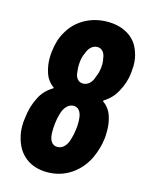

<svg xmlns="http://www.w3.org/2000/svg" viewBox="-110 -783 664 860"><g transform="rotate(15 222.0 -352.5)"><path d="M355 -362Q385 -341 396 -303Q405 -275 405 -238Q405 -215 403 -202Q398 -158 376 -110Q349 -55 301 -23.5Q253 8 193 8Q133 8 93 -23Q53 -54 39 -110Q32 -134 32 -163Q32 -183 35 -202Q41 -257 64 -300Q82 -337 121 -361Q127 -364 122 -367Q91 -390 81 -427Q72 -456 72 -488Q72 -509 74 -520Q80 -575 103 -613Q129 -660 176.5 -686.5Q224 -713 282 -713Q338 -713 378.5 -687.5Q419 -662 434 -614Q444 -588 444 -552Q444 -542 442 -520Q437 -472 412 -428Q392 -391 356 -369Q351 -365 355 -362ZM207 -507Q206 -500 206 -488Q206 -477 208 -461Q209 -441 219 -429Q229 -417 245 -417Q262 -417 275 -429Q288 -441 294 -462Q303 -481 306 -506Q307 -512 307 -523Q307 -538 304 -550Q302 -569 292 -580.5Q282 -592 267 -592Q250 -592 237.5 -580.5Q225 -569 218 -548Q210 -532 207 -507ZM269 -211Q271 -222 271 -241Q271 -256 270 -263Q268 -285 258 -297.5Q248 -310 232 -310Q215 -310 201.5 -297Q188 -284 181 -261Q173 -234 171 -213Q168 -185 169 -165Q170 -141 180 -127Q190 -113 208 -113Q226 -113 240 -127.5Q254 -142 260 -167Q266 -186 269 -211Z"/></g></svg>

Font: Barlow Condensed
Style: Bold Italic
Weight: 700
Width: 3
Italic angle: -7°
Designer: Jeremy Tribby
Foundry: Tribby Type
Version: Version 1.408